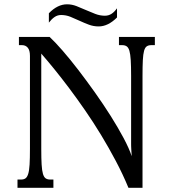

<svg xmlns="http://www.w3.org/2000/svg" viewBox="-20 -891 818 911"><path d="M589.4 0Q563 -64 529.5 -127.2Q496.1 -190.4 459.5 -250.7Q422.9 -311 384 -367.2Q345.2 -423.3 308.1 -472.7Q271 -522 237.1 -563.7Q203.1 -605.5 175.8 -636.7V-184.6Q175.8 -138.7 177.5 -110.1Q179.2 -81.5 183.8 -65.9Q188.5 -50.3 196.8 -44.7Q205.1 -39.1 218.3 -39.1H233.4V0H63V-39.1H80.1Q92.8 -39.1 100.8 -44.7Q108.9 -50.3 113.8 -65.9Q118.7 -81.5 120.4 -110.1Q122.1 -138.7 122.1 -185.1V-626Q122.1 -652.3 111.8 -664.6Q101.6 -676.8 84.5 -676.8H69.8V-715.8H215.3Q241.2 -691.9 276.9 -650.9Q312.5 -609.9 351.6 -559.1Q390.6 -508.3 430.7 -451.9Q470.7 -395.5 505.4 -340.6Q540 -285.6 566.4 -236.1Q592.8 -186.5 605 -149.9Q604.5 -156.7 604 -165Q603.5 -173.3 603 -181.2Q602.5 -189 602.3 -195.6Q602.1 -202.1 602.1 -205.6V-531.2Q602.1 -577.1 600.3 -605.7Q598.6 -634.3 594 -649.9Q589.4 -665.5 581.1 -671.1Q572.8 -676.8 559.6 -676.8H544.4V-715.8H714.8V-676.8H697.8Q684.6 -676.8 676.3 -671.1Q668 -665.5 663.6 -649.9Q659.2 -634.3 657.7 -605.5Q656.2 -576.7 656.2 -530.8V0ZM211.9 -828.1Q252.9 -870.6 298.3 -870.6Q320.8 -870.6 342.8 -862.1Q364.7 -853.5 387.2 -843.5Q409.7 -833.5 432.1 -825Q454.6 -816.4 477.5 -816.4Q495.1 -816.4 508.8 -825.2Q522.5 -834 535.2 -851.6V-808.1Q492.7 -765.6 448.2 -765.6Q423.3 -765.6 400.9 -774.2Q378.4 -782.7 356.9 -792.7Q335.4 -802.7 314.2 -811.3Q293 -819.8 270 -819.8Q252.9 -819.8 239 -810.3Q225.1 -800.8 211.9 -783.7Z"/></svg>

Font: Arian Grqi
Style: Regular
Weight: 400
Designer: Ruben Hakobyan (Tarumian)
Foundry: Ruben Hakobyan (Tarumian)
Version: Version 1.003